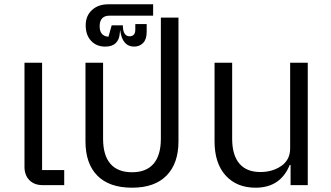

<svg xmlns="http://www.w3.org/2000/svg" viewBox="-20 -862 1542 894"><path d="M179 0Q139 0 116.5 -23.5Q94 -47 94 -85V-570H176V-70H279V0Z M378 -204V-570H460V-216Q460 -139 494 -99.5Q528 -60 595 -60Q661 -60 695 -99.5Q729 -139 729 -216V-780H811V-204Q811 -101 755.5 -44.5Q700 12 595 12Q489 12 433.5 -44Q378 -100 378 -204Z M489 -789Q467 -789 455.5 -776.5Q444 -764 444 -740Q444 -694 485 -691L500 -744H552Q552 -719 560 -706Q568 -693 583 -693Q610 -693 610 -724V-750H663V-714Q663 -679 646.5 -662Q630 -645 604 -645Q577 -645 560.5 -664.5Q544 -684 540 -720H539L537 -701Q534 -675 517.5 -660Q501 -645 470 -645Q429 -645 404 -672Q379 -699 379 -744Q379 -788 408 -815Q437 -842 484 -842H693V-789Z M979 -204V-570H1061V-216Q1061 -140 1094.5 -100.5Q1128 -61 1192 -61Q1249 -61 1290 -89.5Q1331 -118 1331 -171V-570H1413V0H1333V-94H1329Q1286 12 1170 12Q1082 12 1030.5 -45Q979 -102 979 -204Z"/></svg>

Font: Anuphan
Style: Regular
Weight: 400
Designer: Cadson Demak
Version: Version 3.001;July 28, 2024;FontCreator 15.0.0.2974 64-bit